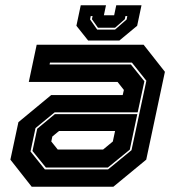

<svg xmlns="http://www.w3.org/2000/svg" viewBox="-20 -710 666 730"><path d="M100.5 0 19.5 -103 50 -245.5 174.5 -348.5H446.5L451 -368L427 -398.5H89.5L119.5 -540H526L607 -437L536 -103L411 0ZM154.5 -73 103.5 -136 121.5 -220.5 188.5 -276H502L473.5 -141L390 -73ZM150.5 -66H391L480 -139L536.5 -403L481.5 -472H170L168.5 -465H477.5L529 -401L503.5 -283H188L115 -223L96 -134ZM199.5 -141.5H372L409 -172L417.5 -212H204.5L179 -191L175 -172ZM315 -556 270.5 -612 287 -690H383L375 -652H414L422 -690H518L501.5 -612L434 -556ZM349.5 -597.5H417.5L461.5 -636L464 -649H457L454.5 -637L417.5 -604.5H352.5L329.5 -637L332 -649H325L322.5 -636Z"/></svg>

Font: Tourney Thin ExtraBold
Style: Italic
Weight: 800
Italic angle: -12°
Version: Version 1.015